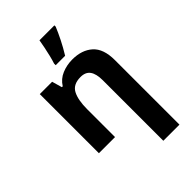

<svg xmlns="http://www.w3.org/2000/svg" viewBox="-298 -905 1254 1254"><g transform="rotate(-45 328.5 -278.0)"><path d="M388 -556Q476 -556 529 -508.5Q582 -461 582 -356V240H433V-319Q433 -378 412 -407.5Q391 -437 345 -437Q277 -437 252 -390.5Q227 -344 227 -257V0H78V-546H192L212 -476H220Q246 -518 291.5 -537Q337 -556 388 -556ZM285 -606V-621Q293 -645 300.5 -676Q308 -707 314.5 -739Q321 -771 325 -796H463V-784Q447 -745 424 -699Q401 -653 372 -606Z"/></g></svg>

Font: Noto IKEA Arabic
Style: Bold
Weight: 700
Designer: Monotype Design Team
Foundry: Monotype Imaging Inc.
Version: Version 1.200